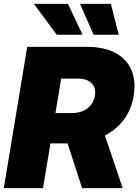

<svg xmlns="http://www.w3.org/2000/svg" viewBox="-22 -969 713 989"><path d="M-2.4 0 118.2 -727.5H428.2Q514.2 -727.5 571.8 -696.8Q629.4 -666 654.3 -609.6Q679.2 -553.2 666.5 -475.1Q653.8 -398.9 609.1 -344Q564.5 -289.1 494.6 -259.8Q424.8 -230.5 335.9 -230.5H159.2L185.1 -386.7H349.1Q380.9 -386.7 405.5 -397.5Q430.2 -408.2 446 -428Q461.9 -447.8 466.8 -475.1Q473.6 -516.6 450 -540.3Q426.3 -564 378.9 -564H293L199.7 0ZM400.9 0 293.5 -331.1H498L609.9 0ZM460.4 -790 390.1 -949.2H549.3L589.4 -790ZM270.5 -790 152.3 -949.2H328.1L403.3 -790Z"/></svg>

Font: Inter 28pt Black
Style: Italic
Weight: 900
Italic angle: -9.3988°
Designer: Rasmus Andersson
Foundry: rsms
Version: Version 4.001;git-66647c0bb